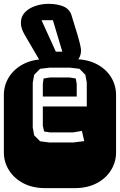

<svg xmlns="http://www.w3.org/2000/svg" viewBox="-22 -976 622 996"><path d="M213.9 0Q147.9 0 99.6 -25.1Q51.3 -50.3 24.7 -92.8Q-2 -135.3 -2 -186V-482.9Q-2 -534.2 24.7 -576.4Q51.3 -618.7 99.6 -643.8Q147.9 -668.9 213.9 -668.9H364.3Q430.2 -668.9 478.8 -643.8Q527.3 -618.7 553.7 -576.4Q580.1 -534.2 580.1 -482.9V-186Q580.1 -135.3 553.7 -92.8Q527.3 -50.3 478.8 -25.1Q430.2 0 364.3 0ZM234.9 -236.8H357.9L415 -244.1L402.8 -296.9L356.9 -289.1H238.3L207 -293.9L200.2 -323.2V-423.8H428.2V-546.9L420.9 -587.9L390.1 -619.1L340.8 -625H234.9L186 -619.1L155.3 -587.9L147.9 -546.9V-314.9L155.3 -273.9L186 -243.2ZM200.2 -475.1V-541L204.1 -568.8L238.3 -574.2H337.9L371.1 -568.8L376 -540V-475.1ZM205.6 -631.3Q200.2 -636.7 195.3 -644Q190.4 -651.4 184.6 -661.1L107.4 -793Q85.4 -830.1 86.4 -857.9Q86.4 -890.1 107.2 -911.9Q127.9 -933.6 160.9 -944.8Q193.8 -956.1 230.5 -956.1Q272 -956.1 304 -943.8Q335.9 -931.6 347.7 -900.9Q369.6 -831.5 380.6 -793.5Q391.6 -755.4 395 -738.3Q398.4 -721.2 398.4 -714.4Q398.4 -685.1 380.4 -663.1Q362.3 -641.1 339.4 -631.3ZM267.6 -708H301.3L252.4 -871.1H193.4Z"/></svg>

Font: Monofett
Style: Regular
Weight: 400
Designer: Vernon Adams
Foundry: Vernon Adams
Version: Version 1.100; ttfautohint (v1.8.4.7-5d5b);gftools[0.9.28]